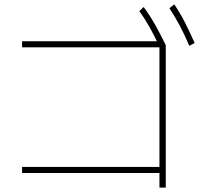

<svg xmlns="http://www.w3.org/2000/svg" viewBox="-20 -871 920 879"><path d="M710 -12.2V-78.9H81.1V-106.7H710V-654.4H81.1V-682.2H723.3L738.9 -664.4V-12.2ZM713.3 -651.1Q688.9 -703.3 666.7 -743.3Q644.4 -783.3 617.8 -820L637.8 -838.9Q667.8 -797.8 691.1 -756.1Q714.4 -714.4 738.9 -664.4ZM846.7 -661.1Q823.3 -715.6 801.7 -756.1Q780 -796.7 755.6 -833.3L777.8 -851.1Q805.6 -810 827.2 -767.2Q848.9 -724.4 871.1 -674.4Z"/></svg>

Font: Paperlogy 1 Thin
Style: Regular
Weight: 250
Designer: redesigned by Lee Juim, glyphs from Gmarket Sans & Montserrat
Foundry: PT&
Version: Version 1.001